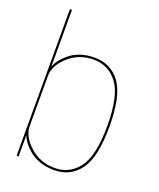

<svg xmlns="http://www.w3.org/2000/svg" viewBox="-145 -874 800 967"><g transform="rotate(20 255.0 -390.5)"><path d="M60.5 0H71L71.5 -105.5V-785H60.5ZM261.5 4Q349.5 4 399.8 -64.8Q450 -133.5 450 -297Q450 -461 399.8 -529.8Q349.5 -598.5 261.5 -598.5Q177 -598.5 122.8 -550.2Q68.5 -502 68.5 -459L71.5 -432Q71.5 -487 127 -537.2Q182.5 -587.5 261 -587.5Q341.5 -587.5 390 -522Q438.5 -456.5 438.5 -297Q438.5 -138 390 -72.5Q341.5 -7 261 -7Q182.5 -7 127 -57.5Q71.5 -108 71.5 -163L68.5 -135.5Q68.5 -92.5 122.8 -44.2Q177 4 261.5 4Z"/></g></svg>

Font: Anybody Thin
Style: Regular
Weight: 100
Designer: Tyler Finck
Foundry: Etcetera Type Company
Version: Version 1.114;gftools[0.9.25]